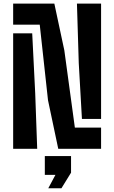

<svg xmlns="http://www.w3.org/2000/svg" viewBox="-20 -820 630 1058"><path d="M301 0 244.5 -268 199 -684H52.5V-800H279.5L334.5 -542.5L392.5 -117H537V0ZM431.5 -164.5 414 -472 404 -800H537V-164.5ZM52.5 0V-636.5H157.5L174 -306.5L185 0ZM246 217.5 285.5 143.5H227V40H371.5V131.5L318.5 217.5Z"/></svg>

Font: Big Shoulders Stencil Text ExtraBold
Style: Regular
Weight: 800
Designer: Patric King
Foundry: XO Type Co
Version: Version 1.000